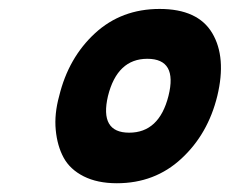

<svg xmlns="http://www.w3.org/2000/svg" viewBox="-20 -839 519 434"><path d="M360.8 -622.1Q381.8 -706.1 313 -706.1Q245.1 -706.1 224.1 -622.1Q204.6 -539.1 272 -539.1Q339.8 -539.1 360.8 -622.1ZM471.2 -622.1Q450.2 -536.1 390.1 -480.5Q330.1 -424.8 244.1 -424.8Q200.2 -424.8 169.2 -440.4Q138.2 -456.1 123.8 -482.7Q109.4 -509.3 106 -545.2Q102.5 -581.1 113.8 -622.1Q134.8 -708.5 194.6 -763.7Q254.4 -818.8 340.8 -818.8Q427.2 -818.8 459.7 -764.2Q492.2 -709.5 471.2 -622.1Z"/></svg>

Font: Sinkin Sans 800 Black Italic
Style: Regular
Weight: 900
Italic angle: -112°
Designer: Keith Bates
Foundry: K-Type
Version: Sinkin Sans (version 1.0)  by Keith Bates   •   © 2014   www